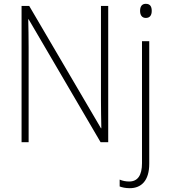

<svg xmlns="http://www.w3.org/2000/svg" viewBox="-20 -745 886 1006"><path d="M714 -688C714 -667 723 -651 744 -651C766 -651 775 -666 775 -688C775 -709 768 -725 744 -725C722 -725 714 -709 714 -688ZM547 0V-714H509V-221C509 -178 510 -120 511 -73H509L133 -714H93V0H130V-497C130 -553 129 -597 128 -644H130L507 0ZM660 241C720 241 762 202 762 113V-529H724V110C724 173 702 206 657 206C640 206 623 203 607 196V232C620 237 638 241 660 241Z"/></svg>

Font: Noto Sans SemiCondensed ExtraLight
Style: Regular
Weight: 200
Width: 4
Designer: Monotype Design Team
Foundry: Monotype Imaging Inc.
Version: Version 2.013